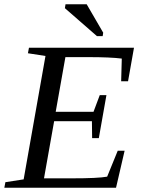

<svg xmlns="http://www.w3.org/2000/svg" viewBox="-32 -878 663 898"><path d="M180.7 -616.2 98.6 -628.9 103.5 -654.8H594.7L566.9 -498H534.7L537.6 -604Q484.4 -610.8 380.9 -610.8H273.9L228.5 -355H405.3L434.6 -433.1H465.8L430.2 -231.9H398.9L397.9 -311H221.2L173.8 -43.9H302.7Q427.7 -43.9 469.2 -51.8L518.6 -172.9H550.8L510.7 0H-11.7L-6.8 -25.9L78.6 -39.1ZM421.4 -709 271.5 -839.8 274.4 -857.9H373.5L450.7 -725.1L448.2 -709Z"/></svg>

Font: Liberation Serif
Style: Italic
Weight: 400
Italic angle: -16.333°
Designer: Steve Matteson
Foundry: Ascender Corporation
Version: Version 2.1.5